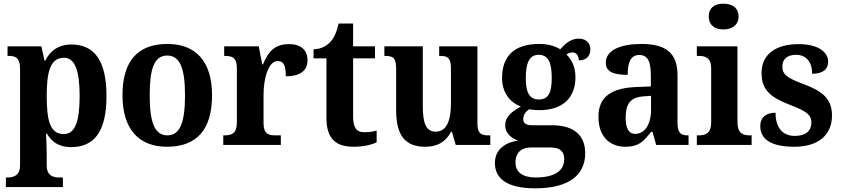

<svg xmlns="http://www.w3.org/2000/svg" viewBox="-20 -788 4573 1044"><path d="M12 229H322V177H299C273 177 234 169 234 112V51C234 14 232 -27 230 -61H235C262 -16 301 12 366 12C493 12 559 -73 559 -266C559 -460 492 -546 368 -546C296 -546 252 -510 226 -458H222L205 -536H21V-484H28C63 -484 89 -475 89 -414V112C89 169 49 177 23 177H12ZM327 -59C254 -59 234 -128 234 -267C234 -399 254 -474 328 -474C389 -474 413 -400 413 -266C413 -129 389 -59 327 -59Z M888 10C1049 10 1133 -82 1133 -270C1133 -458 1041 -549 891 -549C730 -549 646 -458 646 -270C646 -82 738 10 888 10ZM890 -52C819 -52 794 -127 794 -270C794 -413 818 -486 889 -486C960 -486 986 -413 986 -270C986 -127 961 -52 890 -52Z M1194 0H1507V-52H1477C1440 -52 1413 -60 1413 -119V-274C1413 -355 1437 -456 1490 -456C1525 -456 1534 -428 1534 -373C1608 -373 1652 -401 1652 -460C1652 -512 1621 -548 1551 -548C1475 -548 1439 -509 1410 -438H1406L1387 -536H1199V-484H1202C1243 -484 1268 -475 1268 -416V-124C1268 -61 1240 -52 1198 -52H1194Z M1903 10C1962 10 2008 -4 2028 -14V-78C2008 -72 1985 -69 1961 -69C1916 -69 1900 -96 1900 -157V-471H2019V-536H1900V-660H1821C1811 -613 1796 -582 1778 -562C1759 -540 1728 -521 1685 -520V-471H1755V-148C1755 -31 1808 10 1903 10Z M2292 10C2356 10 2402 -14 2433 -72H2437L2458 0H2646V-52H2638C2602 -52 2576 -57 2576 -115V-536H2368V-484H2372C2408 -484 2432 -478 2432 -419V-226C2432 -132 2408 -72 2349 -72C2294 -72 2279 -123 2279 -213V-536H2070V-484H2074C2119 -484 2134 -472 2134 -414V-188C2134 -52 2183 10 2292 10Z M2890 236C3075 236 3162 163 3162 45C3162 -48 3106 -107 2981 -107H2873C2842 -107 2825 -117 2825 -140C2825 -165 2842 -186 2859 -194C2870 -191 2898 -189 2912 -189C3047 -189 3109 -263 3109 -368C3109 -427 3087 -465 3060 -492C3069 -497 3079 -503 3094 -503C3111 -503 3127 -488 3127 -460C3174 -460 3190 -488 3190 -520C3190 -551 3169 -578 3128 -578C3081 -578 3052 -548 3026 -520C2997 -538 2960 -549 2912 -549C2774 -549 2710 -481 2710 -364C2710 -284 2753 -231 2812 -209C2760 -180 2727 -151 2727 -107C2727 -60 2763 -37 2797 -23C2724 -14 2671 28 2671 98C2671 187 2743 236 2890 236ZM2910 -247C2855 -247 2839 -292 2839 -364C2839 -439 2855 -490 2909 -490C2965 -490 2980 -441 2980 -365C2980 -291 2966 -247 2910 -247ZM2892 177C2822 177 2783 148 2783 96C2783 31 2828 14 2865 14H2974C3024 14 3048 35 3048 77C3048 138 3000 177 2892 177Z M3380 10C3451 10 3479 -17 3520 -71H3528L3548 0H3724V-52H3720C3678 -52 3664 -68 3664 -123V-378C3664 -503 3598 -549 3467 -549C3360 -549 3274 -518 3274 -447C3274 -400 3312 -381 3393 -381C3393 -449 3409 -489 3456 -489C3506 -489 3519 -448 3519 -374V-318L3443 -315C3303 -310 3234 -261 3234 -153C3234 -42 3299 10 3380 10ZM3434 -60C3398 -60 3382 -91 3382 -148C3382 -221 3406 -259 3479 -264L3520 -267V-191C3520 -112 3486 -60 3434 -60Z M3914 -628C3958 -628 3996 -650 3996 -698C3996 -748 3958 -768 3914 -768C3868 -768 3834 -748 3834 -698C3834 -650 3868 -628 3914 -628ZM3769 0H4067V-52H4056C4018 -52 3990 -65 3990 -123V-536H3769V-484H3781C3818 -484 3847 -471 3847 -417V-123C3847 -65 3819 -52 3781 -52H3769Z M4299 10C4431 10 4504 -55 4504 -160C4504 -255 4446 -295 4346 -332C4261 -364 4234 -382 4234 -427C4234 -466 4261 -490 4308 -490C4361 -490 4396 -454 4396 -387C4455 -387 4483 -411 4483 -453C4483 -501 4435 -548 4322 -548C4202 -548 4121 -496 4121 -391C4121 -296 4173 -257 4280 -216C4361 -185 4392 -165 4392 -122C4392 -80 4365 -49 4302 -49C4235 -49 4197 -94 4197 -175C4154 -175 4114 -157 4114 -102C4114 -35 4167 10 4299 10Z"/></svg>

Font: Noto Serif Ethiopic SemiCondensed
Style: Bold
Weight: 700
Width: 4
Designer: Monotype Design Team
Foundry: Monotype Imaging Inc.
Version: Version 2.102